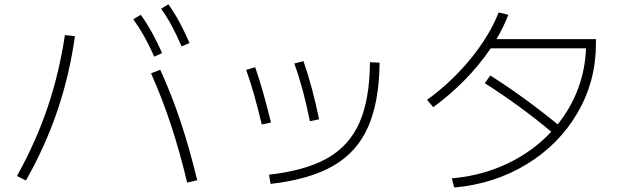

<svg xmlns="http://www.w3.org/2000/svg" viewBox="-20 -838 2852 877"><path d="M669.9 -502.9 711.9 -519.5Q763.7 -406.2 804.4 -284.2Q845.2 -162.1 880.9 -14.6L835 -3.9Q800.8 -146.5 760.7 -268.1Q720.7 -389.6 669.9 -502.9ZM276.4 -677.7 322.3 -672.9Q297.4 -495.6 242.9 -334.5Q188.5 -173.3 98.6 -13.7L57.6 -34.2Q144.5 -190.9 197.5 -347.7Q250.5 -504.4 276.4 -677.7ZM588.9 -750 623 -770.5Q650.4 -732.4 673.1 -691.2Q695.8 -649.9 720.7 -595.7L684.6 -579.1Q661.1 -631.8 638.4 -672.4Q615.7 -712.9 588.9 -750ZM715.8 -797.9 749 -818.4Q776.9 -779.3 799.6 -737.1Q822.3 -694.8 845.7 -641.6L809.6 -626Q785.6 -681.2 763.7 -721.7Q741.7 -762.2 715.8 -797.9Z M1669.9 -553.7 1713.9 -551.8Q1711.9 -372.1 1661.1 -257.6Q1610.4 -143.1 1502.2 -80.6Q1394 -18.1 1215.8 2L1209 -40Q1377 -59.1 1476.6 -116.2Q1576.2 -173.3 1622.3 -278.8Q1668.5 -384.3 1669.9 -553.7ZM1104.5 -518.6 1145.5 -531.2Q1180.7 -430.7 1217.8 -278.3L1175.8 -269.5Q1138.2 -425.8 1104.5 -518.6ZM1324.2 -547.9 1366.2 -558.6Q1408.7 -435.5 1437.5 -293L1395.5 -284.2Q1365.2 -436 1324.2 -547.9Z M2498 -236.3Q2355.5 -355.5 2194.3 -458L2219.7 -493.2Q2375 -394.5 2527.3 -270Q2586.9 -343.8 2620.1 -432.1Q2653.3 -520.5 2656.7 -617.2H2221.2Q2171.4 -543 2104.5 -474.4Q2037.6 -405.8 1959 -348.6L1930.7 -381.8Q2042.5 -462.9 2129.2 -568.8Q2215.8 -674.8 2257.8 -781.2L2301.8 -770.5Q2280.8 -714.8 2247.6 -659.2H2702.1V-638.7Q2702.1 -467.8 2618.4 -323.5Q2534.7 -179.2 2387 -88.6Q2239.3 2 2054.7 18.6L2043.9 -23.4Q2180.7 -35.2 2297.4 -90.6Q2414.1 -146 2498 -236.3Z"/></svg>

Font: Pretendard JP ExtraLight
Style: Regular
Weight: 200
Designer: Base glyphs from Inter by Rasmus Andersson; Hangeul glyphs from Noto Sans CJK(Source Han Sans) by Jang Soo-young and Kan
Foundry: Kil Hyung-jin
Version: Version 1.309